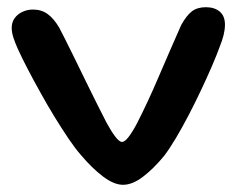

<svg xmlns="http://www.w3.org/2000/svg" viewBox="-20 -477 692 533"><path d="M321.5 36Q296.5 36 266 13Q235.5 -10 203.5 -48Q189 -64.5 170.2 -92.2Q151.5 -120 131.2 -153Q111 -186 91.8 -220.8Q72.5 -255.5 56.5 -286.2Q40.5 -317 30.5 -339Q22 -357.5 17.2 -372.5Q12.5 -387.5 12.5 -399.5Q12.5 -415.5 20.8 -426.8Q29 -438 42.5 -444.2Q56 -450.5 71.5 -450.5Q95 -450.5 112 -438.2Q129 -426 144 -401Q149.5 -391 160.8 -368.2Q172 -345.5 186.8 -315.8Q201.5 -286 217.2 -253.5Q233 -221 248.5 -190.2Q264 -159.5 276 -136Q289 -112 300.2 -97.5Q311.5 -83 318.5 -83Q326.5 -83 337.5 -97.5Q348.5 -112 360.5 -135Q390 -192.5 420.2 -263.2Q450.5 -334 483 -407.5Q498 -434.5 513 -445.8Q528 -457 551.5 -457Q575.5 -457 590 -444.8Q604.5 -432.5 604.5 -408.5Q604.5 -395.5 600.8 -380Q597 -364.5 590 -347.5Q582 -325 568.5 -293.8Q555 -262.5 538.2 -227Q521.5 -191.5 503.5 -157Q485.5 -122.5 467.8 -92.8Q450 -63 435 -43.5Q406 -8.5 376.8 13.8Q347.5 36 321.5 36Z"/></svg>

Font: Gluten Thin
Style: Regular
Weight: 400
Version: Version 1.300